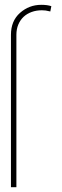

<svg xmlns="http://www.w3.org/2000/svg" viewBox="-20 -780 259 800"><path d="M25.6 -634.9Q25.6 -692.8 63.2 -726.2Q101.2 -759.9 152 -759.9Q177.2 -759.9 193.9 -754.3L189.6 -732.2Q178.6 -735.1 170.3 -736.2Q161.9 -737.2 154.8 -737.2Q131.4 -737.2 111.9 -730.1Q92.3 -723 78.3 -709.9Q64.3 -696.7 56.3 -677.7Q48.3 -658.7 48.3 -634.9V0H25.6Z"/></svg>

Font: Inter P Thin
Style: Regular
Weight: 100
Designer: Rasmus Andersson
Foundry: rsms
Version: Version 3.018;git-588b23468